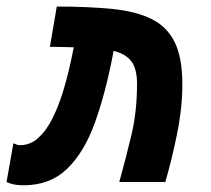

<svg xmlns="http://www.w3.org/2000/svg" viewBox="-27 -547 633 577"><path d="M331.5 0Q351.1 -70.8 367.9 -141.1Q384.8 -211.4 384.8 -295.4Q384.8 -340.3 367.7 -362.8Q350.6 -385.3 314.5 -394L312.5 -383.8Q290 -266.6 258.1 -178Q226.1 -89.4 174.8 -39.8Q123.5 9.8 43.9 9.8Q28.8 9.8 16.4 7.6Q3.9 5.4 -7.3 0L13.2 -116.2Q20 -114.3 22.9 -112.8Q25.4 -110.8 33.7 -110.8Q64 -110.8 87.6 -132.1Q111.3 -153.3 129.6 -189.2Q147.9 -225.1 161.6 -269.3Q175.3 -313.5 185.1 -358.9L194.8 -404.8Q185.5 -405.3 175.3 -405.5Q165 -405.8 154.3 -405.8Q147 -405.8 139.2 -406.2Q131.3 -406.2 123 -406.2L143.6 -527.3Q240.2 -527.3 311.5 -520Q382.8 -512.7 429.2 -489.5Q475.6 -466.3 498.3 -419.7Q521 -373 521 -293.9Q521 -222.7 504.9 -143.6Q488.8 -64.5 469.7 0Z"/></svg>

Font: CaskaydiaCove NF
Style: Bold Italic
Weight: 700
Italic angle: -10°
Designer: Aaron Bell
Foundry: Saja Typeworks
Version: Version 2111.001; VTT 6.35;Nerd Fonts 3.2.1